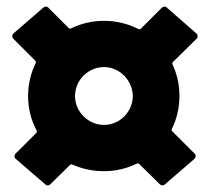

<svg xmlns="http://www.w3.org/2000/svg" viewBox="-20 -594 635 581"><path d="M523 -303C523 -338 516 -369 502 -399C501 -402 501 -404 503 -406L574 -476C577 -479 578 -481 578 -485C578 -487 577 -490 574 -493L486 -570C484 -573 481 -574 478 -574C475 -574 472 -573 469 -570L406 -507C404 -505 402 -505 399 -506C368 -522 332 -531 295 -531C260 -531 225 -523 195 -508C192 -507 190 -507 188 -509L127 -570C125 -573 122 -574 119 -574C116 -574 113 -573 110 -570L21 -493C18 -490 17 -487 17 -485C17 -481 18 -479 21 -476L87 -410C89 -408 89 -406 88 -403C73 -373 65 -338 65 -303C65 -266 74 -230 91 -199C92 -196 92 -194 90 -192L28 -130C25 -127 24 -124 24 -121C24 -118 25 -115 28 -113L116 -37C119 -34 121 -33 125 -33C127 -33 130 -34 133 -37L192 -95C194 -97 196 -97 199 -96C228 -83 261 -76 295 -76C330 -76 364 -84 394 -99C397 -100 399 -100 401 -98L463 -37C466 -34 469 -33 471 -33C475 -33 477 -34 480 -37L568 -113C571 -116 572 -119 572 -121C572 -125 571 -127 568 -130L501 -197C499 -199 499 -201 500 -204C515 -234 523 -268 523 -303ZM207 -303C207 -352 247 -391 295 -391C341 -391 381 -352 382 -303C381 -255 342 -216 295 -216C247 -216 207 -256 207 -303Z"/></svg>

Font: Barlow Condensed ExtraBold
Style: Regular
Weight: 800
Width: 3
Designer: Jeremy Tribby
Foundry: Tribby Type
Version: Version 1.422;hotconv 1.0.109;makeotfexe 2.5.65596